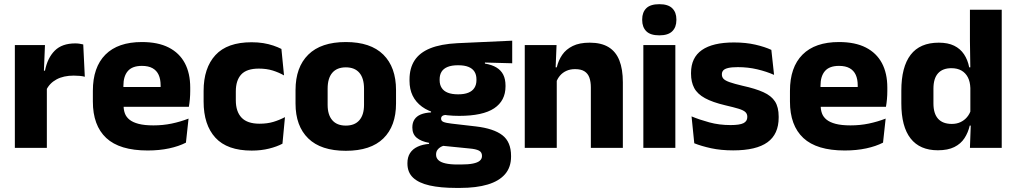

<svg xmlns="http://www.w3.org/2000/svg" viewBox="-20 -707 4860 918"><path d="M201 -276 159 -369H195Q207 -430 241.8 -464.8Q276.5 -499.5 340 -499.5Q351 -499.5 360.2 -498Q369.5 -496.5 378 -494.5L385.5 -340Q375 -343 361 -344.2Q347 -345.5 332.5 -345.5Q283.5 -345.5 250 -327.2Q216.5 -309 201 -276ZM51 0V-491.5H195L188.5 -334.5L204 -332.5V0Z M686 12.5Q552 12.5 488 -47.2Q424 -107 424 -221.5V-272.5Q424 -385.5 484 -445.8Q544 -506 658.5 -506Q735.5 -506 786.8 -479.8Q838 -453.5 863.8 -405Q889.5 -356.5 889.5 -288.5V-272Q889.5 -253 887.8 -233.2Q886 -213.5 883 -196.5H745Q747 -225.5 747.5 -251.2Q748 -277 748 -298Q748 -328.5 738.5 -349.2Q729 -370 709.2 -381Q689.5 -392 658.5 -392Q612.5 -392 591.2 -367.2Q570 -342.5 570 -297V-252L571 -235.5V-200.5Q571 -181.5 577.2 -164.5Q583.5 -147.5 599.2 -134.8Q615 -122 642.8 -114.8Q670.5 -107.5 713.5 -107.5Q759 -107.5 801 -116.2Q843 -125 881.5 -140L869 -25Q835 -7.5 788.5 2.5Q742 12.5 686 12.5ZM505 -196.5V-291H852V-196.5Z M1183.5 13Q1066.5 13 1010 -48.5Q953.5 -110 953.5 -221.5V-272.5Q953.5 -382 1010 -443.5Q1066.5 -505 1183 -505Q1213 -505 1239 -500.8Q1265 -496.5 1287 -489Q1309 -481.5 1325.5 -473L1338 -346.5Q1313.5 -360.5 1284 -369.8Q1254.5 -379 1217.5 -379Q1159.5 -379 1133.5 -351Q1107.5 -323 1107.5 -270V-227.5Q1107.5 -173.5 1135 -144.5Q1162.5 -115.5 1221 -115.5Q1257.5 -115.5 1286.8 -124.2Q1316 -133 1342.5 -147L1330.5 -20Q1304.5 -6 1266.5 3.5Q1228.5 13 1183.5 13Z M1633.5 14Q1514.5 14 1453.8 -45.2Q1393 -104.5 1393 -212V-276.5Q1393 -385.5 1454 -445.8Q1515 -506 1633.5 -506Q1752 -506 1812.8 -445.8Q1873.5 -385.5 1873.5 -276.5V-212Q1873.5 -104.5 1813 -45.2Q1752.5 14 1633.5 14ZM1633.5 -106.5Q1676 -106.5 1698.2 -132.2Q1720.5 -158 1720.5 -205.5V-283Q1720.5 -333 1698.2 -359Q1676 -385 1633.5 -385Q1591 -385 1568.8 -359Q1546.5 -333 1546.5 -283V-205.5Q1546.5 -158 1568.8 -132.2Q1591 -106.5 1633.5 -106.5Z M2175.5 -153Q2057 -153 1997.5 -197Q1938 -241 1938 -320.5V-327Q1938 -381 1962.2 -418.2Q1986.5 -455.5 2037 -476Q2087.5 -496.5 2166.5 -500.5L2429 -512.5V-404.5L2298.5 -408V-403Q2332 -397.5 2353.8 -384.2Q2375.5 -371 2386.2 -349.8Q2397 -328.5 2397 -297.5V-294Q2397 -225.5 2342.8 -189.2Q2288.5 -153 2175.5 -153ZM2168 79.5H2183Q2219 79.5 2241.2 75Q2263.5 70.5 2274 61.5Q2284.5 52.5 2284.5 39V38Q2284.5 20.5 2269.8 13Q2255 5.5 2225.5 3L2080.5 -11.5L2114 -13.5Q2099 -11 2088.2 -5Q2077.5 1 2071.2 10Q2065 19 2065 32V33Q2065 48 2076 58.5Q2087 69 2109.8 74.2Q2132.5 79.5 2168 79.5ZM2160.5 191.5Q2086.5 191.5 2034.2 179.8Q1982 168 1955 142.5Q1928 117 1928 75V73Q1928 44.5 1940.5 25Q1953 5.5 1976.5 -5.5Q2000 -16.5 2031.5 -19V-24Q1993 -31 1972.2 -48.5Q1951.5 -66 1951.5 -97.5V-98Q1951.5 -120.5 1961.8 -136Q1972 -151.5 1992 -159.8Q2012 -168 2041 -169.5V-186L2154 -157.5L2121 -158Q2103.5 -158 2096.2 -153.5Q2089 -149 2089 -140V-139.5Q2089 -128.5 2100.8 -123.8Q2112.5 -119 2139 -116L2255.5 -102.5Q2340.5 -92.5 2382 -60.5Q2423.5 -28.5 2423.5 38.5V41.5Q2423.5 92.5 2394.8 125.8Q2366 159 2311.8 175.2Q2257.5 191.5 2179.5 191.5ZM2170.5 -256Q2200 -256 2219.2 -263.8Q2238.5 -271.5 2248.2 -286.8Q2258 -302 2258 -323.5V-328Q2258 -349.5 2248.5 -364.5Q2239 -379.5 2219.8 -387.2Q2200.5 -395 2170.5 -395H2170Q2139.5 -395 2120 -387Q2100.5 -379 2091.2 -364Q2082 -349 2082 -327.5V-323.5Q2082 -302 2091.8 -286.8Q2101.5 -271.5 2121 -263.8Q2140.5 -256 2170.5 -256Z M2805 0V-289Q2805 -316 2798 -335.8Q2791 -355.5 2774.5 -366Q2758 -376.5 2729.5 -376.5Q2706 -376.5 2688 -368.2Q2670 -360 2657.8 -345.8Q2645.5 -331.5 2639.5 -313.5L2616 -385H2642Q2650 -418.5 2668.2 -445Q2686.5 -471.5 2718.5 -487.2Q2750.5 -503 2799.5 -503Q2854.5 -503 2889.5 -481.8Q2924.5 -460.5 2941.2 -418.5Q2958 -376.5 2958 -313.5V0ZM2489 0V-491.5H2641L2636 -368.5L2642 -354V0Z M3056 0V-491.5H3209V0ZM3132.5 -538Q3089.5 -538 3070 -557.8Q3050.5 -577.5 3050.5 -611V-614.5Q3050.5 -648 3070 -667.5Q3089.5 -687 3132.5 -687Q3174.5 -687 3194.2 -667.5Q3214 -648 3214 -614.5V-611Q3214 -577 3194.2 -557.5Q3174.5 -538 3132.5 -538Z M3485.5 12Q3427 12 3380 1.8Q3333 -8.5 3299.5 -22L3286.5 -150.5Q3325 -134.5 3371.8 -121.8Q3418.5 -109 3473 -109Q3516.5 -109 3534.8 -118.2Q3553 -127.5 3553 -147V-149Q3553 -162.5 3543.8 -171.2Q3534.5 -180 3511.8 -187Q3489 -194 3448 -203.5Q3386.5 -218 3350.5 -237.8Q3314.5 -257.5 3299.2 -286.2Q3284 -315 3284 -354.5V-358.5Q3284 -431.5 3336 -467.8Q3388 -504 3489 -504Q3546 -504 3591.5 -493.5Q3637 -483 3668 -468.5L3681 -349Q3645 -365 3600.8 -375.5Q3556.5 -386 3508 -386Q3478.5 -386 3461.8 -382Q3445 -378 3438.2 -370.5Q3431.5 -363 3431.5 -352V-350.5Q3431.5 -338.5 3439.5 -330Q3447.5 -321.5 3468.8 -314Q3490 -306.5 3530 -297Q3592 -283.5 3630 -266.2Q3668 -249 3685.5 -221.8Q3703 -194.5 3703 -149.5V-145Q3703 -65.5 3649.5 -26.8Q3596 12 3485.5 12Z M4019 12.5Q3885 12.5 3821 -47.2Q3757 -107 3757 -221.5V-272.5Q3757 -385.5 3817 -445.8Q3877 -506 3991.5 -506Q4068.5 -506 4119.8 -479.8Q4171 -453.5 4196.8 -405Q4222.5 -356.5 4222.5 -288.5V-272Q4222.5 -253 4220.8 -233.2Q4219 -213.5 4216 -196.5H4078Q4080 -225.5 4080.5 -251.2Q4081 -277 4081 -298Q4081 -328.5 4071.5 -349.2Q4062 -370 4042.2 -381Q4022.5 -392 3991.5 -392Q3945.5 -392 3924.2 -367.2Q3903 -342.5 3903 -297V-252L3904 -235.5V-200.5Q3904 -181.5 3910.2 -164.5Q3916.5 -147.5 3932.2 -134.8Q3948 -122 3975.8 -114.8Q4003.5 -107.5 4046.5 -107.5Q4092 -107.5 4134 -116.2Q4176 -125 4214.5 -140L4202 -25Q4168 -7.5 4121.5 2.5Q4075 12.5 4019 12.5ZM3838 -196.5V-291H4185V-196.5Z M4464 11.5Q4378 11.5 4333.8 -45Q4289.5 -101.5 4289.5 -213V-273.5Q4289.5 -387 4334 -445Q4378.5 -503 4468.5 -503Q4512.5 -503 4542 -488.5Q4571.5 -474 4589.2 -447.5Q4607 -421 4614 -385H4655.5L4619.5 -286Q4618.5 -316.5 4607.5 -337.5Q4596.5 -358.5 4576.8 -369.8Q4557 -381 4529 -381Q4487 -381 4465 -356.5Q4443 -332 4443 -283V-212.5Q4443 -164 4465.2 -139.2Q4487.5 -114.5 4531 -114.5Q4554 -114.5 4572.2 -123Q4590.5 -131.5 4603.2 -146.5Q4616 -161.5 4622 -180.5L4659.5 -106.5H4616.5Q4609 -73.5 4591.5 -46.5Q4574 -19.5 4543 -4Q4512 11.5 4464 11.5ZM4617.5 0 4622 -124.5 4619.5 -150.5V-349.5V-371L4617.5 -513.5V-660.5H4769.5V0Z"/></svg>

Font: Anek Gurmukhi
Style: Bold
Weight: 700
Designer: Sarang Kulkarni (Gurmukhi), Yesha Goshar (Latin)
Foundry: Ek Type
Version: Version 1.003